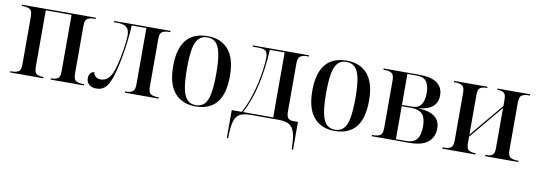

<svg xmlns="http://www.w3.org/2000/svg" viewBox="-58 -916 4175 1496"><g transform="rotate(10 2029.5 -168.0)"><path d="M19 0V-10H32Q64 -10 83.5 -21.5Q103 -33 103 -78V-458Q103 -502 83 -514Q63 -526 32 -526H19V-536H603V-526H590Q559 -526 539 -514.5Q519 -503 519 -459V-78Q519 -34 539 -22Q559 -10 591 -10H603V0H340V-10H345Q375 -10 394 -21.5Q413 -33 413 -78V-525H209V-78Q209 -33 228 -21.5Q247 -10 278 -10H282V0Z M703 7Q665 7 644 -12Q623 -31 623 -63Q623 -86 635 -100.5Q647 -115 665 -116Q668 -95 683 -82Q698 -69 724 -69Q747 -69 767.5 -81Q788 -93 805.5 -125Q823 -157 837 -218Q843 -239 848.5 -269Q854 -299 859.5 -332Q865 -365 868 -394Q871 -423 871 -441Q871 -479 857 -497Q843 -515 822 -520.5Q801 -526 779 -526H748V-536H1194V-526H1184Q1151 -526 1131 -514.5Q1111 -503 1111 -459V-78Q1111 -34 1130.5 -22Q1150 -10 1184 -10H1194V0H928V-10H933Q966 -10 985.5 -22Q1005 -34 1005 -78V-525H889Q886 -458 877.5 -390Q869 -322 857.5 -261.5Q846 -201 834 -155Q810 -63 780 -28Q750 7 703 7Z M1486 10Q1381 10 1321.5 -59Q1262 -128 1262 -269Q1262 -546 1488 -546Q1593 -546 1652 -477.5Q1711 -409 1711 -269Q1711 -127 1654 -58.5Q1597 10 1486 10ZM1487 0Q1530 0 1555.5 -26.5Q1581 -53 1592 -112Q1603 -171 1603 -269Q1603 -367 1591.5 -425.5Q1580 -484 1554.5 -510Q1529 -536 1486 -536Q1444 -536 1418.5 -510Q1393 -484 1382 -425.5Q1371 -367 1371 -269Q1371 -171 1382.5 -112Q1394 -53 1419.5 -26.5Q1445 0 1487 0Z M1771 210V-11H1850Q1880 -66 1901.5 -128Q1923 -190 1937 -251Q1950 -312 1957.5 -367Q1965 -422 1965 -457Q1965 -501 1948 -513.5Q1931 -526 1895 -526H1846V-536H2290V-526H2274Q2243 -526 2223.5 -513.5Q2204 -501 2204 -457V-75Q2204 -39 2216.5 -24.5Q2229 -10 2257 -10H2295V210H2285L2282 161Q2279 99 2265 64Q2251 29 2222 14.5Q2193 0 2142 0H1925Q1873 0 1843 14Q1813 28 1799.5 63Q1786 98 1783 159L1781 210ZM1861 -11H2099V-525H1982Q1974 -374 1945 -245Q1916 -116 1861 -11Z M2587 10Q2482 10 2422.5 -59Q2363 -128 2363 -269Q2363 -546 2589 -546Q2694 -546 2753 -477.5Q2812 -409 2812 -269Q2812 -127 2755 -58.5Q2698 10 2587 10ZM2588 0Q2631 0 2656.5 -26.5Q2682 -53 2693 -112Q2704 -171 2704 -269Q2704 -367 2692.5 -425.5Q2681 -484 2655.5 -510Q2630 -536 2587 -536Q2545 -536 2519.5 -510Q2494 -484 2483 -425.5Q2472 -367 2472 -269Q2472 -171 2483.5 -112Q2495 -53 2520.5 -26.5Q2546 0 2588 0Z M2880 0V-10H2893Q2924 -10 2944.5 -21.5Q2965 -33 2965 -78V-458Q2965 -502 2944.5 -514Q2924 -526 2893 -526H2880V-536H3159Q3258 -536 3304 -502Q3350 -468 3350 -405Q3350 -293 3207 -279V-277Q3373 -267 3373 -148Q3373 -79 3325.5 -39.5Q3278 0 3179 0ZM3148 -281Q3200 -281 3222 -314Q3244 -347 3244 -403Q3244 -463 3222 -494.5Q3200 -526 3148 -526H3070V-281ZM3152 -10Q3210 -10 3235.5 -43Q3261 -76 3261 -146Q3261 -213 3232.5 -242Q3204 -271 3148 -271H3070V-10Z M3438 0V-10H3451Q3482 -10 3502.5 -21.5Q3523 -33 3523 -79V-457Q3523 -502 3502.5 -514Q3482 -526 3451 -526H3438V-536H3702V-526H3693Q3665 -526 3646.5 -515Q3628 -504 3628 -461V-144L3850 -410V-461Q3850 -503 3832 -514.5Q3814 -526 3787 -526H3782V-536H4040V-526H4029Q3997 -526 3976.5 -514.5Q3956 -503 3956 -457V-79Q3956 -34 3976.5 -22Q3997 -10 4029 -10H4040V0H3777V-10H3787Q3815 -10 3832.5 -21.5Q3850 -33 3850 -76V-394L3628 -128V-75Q3628 -33 3646.5 -21.5Q3665 -10 3692 -10H3701V0Z"/></g></svg>

Font: Noto Serif Display SemiCondensed Medium
Style: Regular
Weight: 500
Width: 4
Designer: Monotype Design Team
Foundry: Monotype Imaging Inc.
Version: Version 2.009